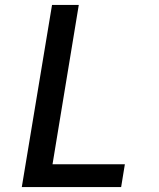

<svg xmlns="http://www.w3.org/2000/svg" viewBox="-20 -755 640 775"><path d="M68 0 190 -735H298L192 -92H484L469 0Z"/></svg>

Font: Iosevka Curly SmBdEx
Style: Italic
Weight: 600
Width: 7
Italic angle: -9°
Monospace: yes
Designer: Belleve Invis
Foundry: Belleve Invis
Version: Version 11.1.0; ttfautohint (v1.8.3)